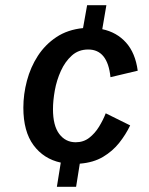

<svg xmlns="http://www.w3.org/2000/svg" viewBox="-20 -695 573 740"><path d="M199.2 25 214.2 -68.3Q148.3 -82.5 109.2 -135.4Q70 -188.3 70 -280Q70 -331.7 83.8 -383.8Q97.5 -435.8 125.8 -479.6Q154.2 -523.3 197.5 -552.1Q240.8 -580.8 300 -586.7L315.8 -675H390L374.2 -582.5Q430 -570.8 465.8 -530.8Q501.7 -490.8 510.8 -422.5L405.8 -397.5Q395 -504.2 320 -504.2Q282.5 -504.2 256.7 -480.8Q230.8 -457.5 214.6 -421.7Q198.3 -385.8 191.2 -346.2Q184.2 -306.7 184.2 -274.2Q184.2 -210.8 208.3 -178.8Q232.5 -146.7 271.7 -146.7Q301.7 -146.7 323.8 -163.8Q345.8 -180.8 361.7 -206.7Q377.5 -232.5 387.5 -258.3L481.7 -211.7Q465 -176.7 439.6 -144.6Q414.2 -112.5 377.1 -90.4Q340 -68.3 287.5 -64.2L273.3 25Z"/></svg>

Font: Familjen Grotesk Medium
Style: Italic
Weight: 500
Italic angle: -9.46201°
Designer: Anders Wikstroem, Jonas Baeckman, Matilda Gysing, Kristian Moeller
Foundry: Familjen STHLM AB
Version: Version 2.002; ttfautohint (v1.8.4.7-5d5b)